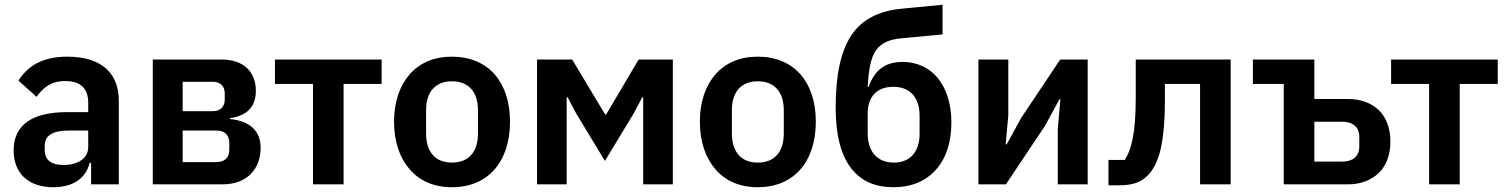

<svg xmlns="http://www.w3.org/2000/svg" viewBox="-20 -771 6304 803"><path d="M261 -534C156 -534 96 -494 57 -434L133 -366C158 -402 192 -432 252 -432C320 -432 349 -399 349 -340V-302H260C117 -302 37 -250 37 -142C37 -49 96 12 203 12C282 12 338 -22 355 -90H361V0H477V-348C477 -468 402 -534 261 -534ZM349 -156C349 -107 303 -81 246 -81C195 -81 167 -101 167 -144V-161C167 -204 200 -225 267 -225H349V-156Z M619 -522H906C999 -522 1050 -471 1050 -391C1050 -325 1014 -287 942 -277V-273C1027 -265 1070 -222 1070 -153C1070 -62 1011 0 911 0H619ZM885 -93C920 -93 939 -112 939 -145V-173C939 -206 920 -225 885 -225H744V-93ZM870 -306C901 -306 920 -324 920 -355V-380C920 -411 901 -429 870 -429H744V-306Z M1289 -420H1130V-522H1576V-420H1417V0H1289Z M1870 12C1795 12 1736 -14 1694 -62C1652 -110 1628 -178 1628 -262C1628 -346 1652 -413 1694 -461C1736 -508 1795 -534 1870 -534C1945 -534 2006 -508 2048 -461C2090 -413 2113 -346 2113 -262C2113 -178 2090 -110 2048 -62C2006 -14 1945 12 1870 12ZM1870 -91C1938 -91 1979 -133 1979 -213V-310C1979 -389 1938 -431 1870 -431C1803 -431 1762 -389 1762 -310V-213C1762 -133 1803 -91 1870 -91Z M2226 -522H2373L2511 -292H2515L2651 -522H2794V0H2670V-364H2666L2630 -296L2510 -98L2390 -296L2354 -364H2350V0H2226Z M3149 12C3074 12 3015 -14 2973 -62C2931 -110 2907 -178 2907 -262C2907 -346 2931 -413 2973 -461C3015 -508 3074 -534 3149 -534C3224 -534 3285 -508 3327 -461C3369 -413 3392 -346 3392 -262C3392 -178 3369 -110 3327 -62C3285 -14 3224 12 3149 12ZM3149 -91C3217 -91 3258 -133 3258 -213V-310C3258 -389 3217 -431 3149 -431C3082 -431 3041 -389 3041 -310V-213C3041 -133 3082 -91 3149 -91Z M3717 12C3641 12 3582 -13 3540 -67C3498 -121 3475 -204 3475 -320C3475 -457 3496 -556 3541 -624C3586 -691 3657 -726 3754 -735L3922 -751V-627L3751 -611C3699 -606 3666 -592 3644 -561C3622 -530 3613 -481 3609 -408H3613C3638 -477 3680 -512 3756 -512C3813 -512 3865 -489 3901 -446C3937 -402 3959 -339 3959 -259C3959 -176 3937 -109 3895 -62C3853 -14 3792 12 3717 12ZM3719 -91C3784 -91 3826 -134 3826 -211V-286C3826 -366 3784 -408 3716 -408C3647 -408 3609 -366 3609 -297V-214C3609 -134 3651 -91 3719 -91Z M4072 -522H4197V-289L4186 -167H4190L4251 -278L4414 -522H4529V0H4404V-233L4415 -356H4411L4350 -244L4187 0H4072Z M4616 -102H4684C4697 -122 4709 -149 4717 -190C4725 -230 4730 -286 4730 -362V-522H5127V0H4999V-420H4852V-356C4852 -261 4845 -193 4833 -142C4820 -91 4801 -58 4780 -37C4749 -6 4713 4 4657 4H4616Z M5349 -420H5220V-522H5477V-357H5618C5670 -357 5714 -341 5746 -311C5777 -281 5795 -236 5795 -179C5795 -122 5777 -77 5746 -47C5714 -17 5670 0 5618 0H5349ZM5592 -95C5637 -95 5665 -116 5665 -159V-198C5665 -241 5637 -262 5592 -262H5477V-95Z M5957 -420H5798V-522H6244V-420H6085V0H5957Z"/></svg>

Font: Plexus Sans SemiBold
Style: Regular
Weight: 600
Version: Version 2.001;PS 002.001;hotconv 1.0.70;makeotf.lib2.5.58329